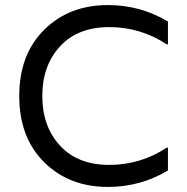

<svg xmlns="http://www.w3.org/2000/svg" viewBox="-20 -728 738 758"><path d="M638 -553Q535 -621 411 -621Q287 -621 217 -545Q147 -469 147 -349Q147 -229 217 -153Q287 -77 411 -77Q535 -77 638 -145H643V-55Q535 10 406 10Q253 10 154.5 -87.5Q56 -185 56 -349Q56 -513 154.5 -610.5Q253 -708 406 -708Q535 -708 643 -643V-553Z"/></svg>

Font: Varela
Style: Regular
Weight: 400
Designer: Joe Prince
Foundry: Joe Prince
Version: Version 1.000